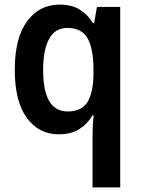

<svg xmlns="http://www.w3.org/2000/svg" viewBox="-20 -572 615 832"><path d="M381 16Q381 -2 382 -25Q383 -48 386 -72H381Q359 -35 323.5 -12.5Q288 10 235 10Q148 10 96 -61.5Q44 -133 44 -269Q44 -408 97.5 -480Q151 -552 238 -552Q291 -552 325.5 -530.5Q360 -509 383 -472H388L400 -542H501V240H381ZM273 -89Q333 -89 358.5 -129Q384 -169 385 -250V-271Q385 -361 359.5 -406Q334 -451 271 -451Q219 -451 193 -404Q167 -357 167 -268Q167 -89 273 -89Z"/></svg>

Font: Noto Sans Gurmukhi UI SemiCondensed SemiBold
Style: Regular
Weight: 600
Width: 4
Designer: Jelle Bosma - Monotype Design Team
Foundry: Monotype Imaging Inc.
Version: Version 2.004; ttfautohint (v1.8.4.7-5d5b)